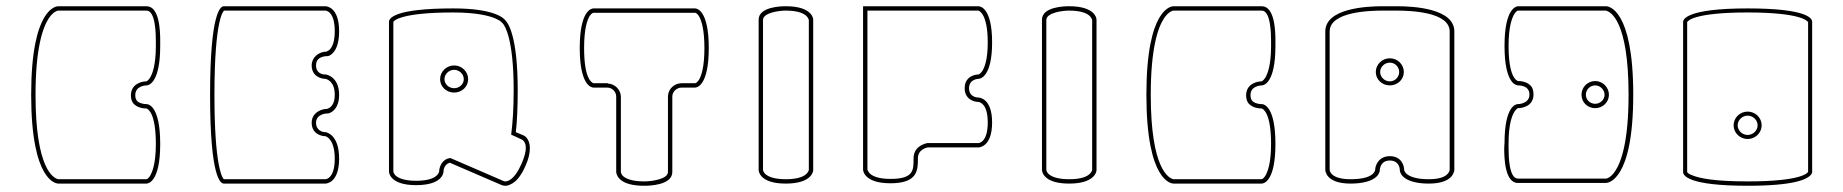

<svg xmlns="http://www.w3.org/2000/svg" viewBox="-20 -552 5914 616"><path d="M94 -248C94 -397 117 -464 137 -494C151 -514 162 -517 166 -518H450C479 -518 480 -444 480 -420V-405C480 -343 469 -315 461 -302C454 -292 450 -291 450 -291C433 -291 400 -282 400 -246C400 -234 403 -224 411 -217C424 -205 443 -204 448 -204H450C455 -202 480 -190 480 -90C480 -28 469 0 461 13C454 23 450 23 450 23H167C152 20 94 -9 94 -248ZM450 -532H167C161 -532 80 -527 80 -248C80 31 161 37 167 37H450C456 37 494 31 494 -90C494 -211 457 -218 450 -218H449C445 -218 430 -219 421 -227C416 -232 414 -238 414 -247C414 -277 448 -278 450 -278C456 -278 494 -284 494 -405V-421C494 -452 492 -532 450 -532Z M980 -342C980 -308 1009 -299 1024 -299C1029 -298 1054 -291 1054 -248C1054 -202 1025 -202 1024 -202H1022H1021C1004 -199 980 -187 980 -158C980 -124 1009 -115 1024 -115C1028 -114 1054 -104 1054 -43C1054 23 1024 23 1024 23H698C693 18 668 -19 668 -247C668 -498 698 -517 699 -518H1024C1025 -518 1054 -517 1054 -452C1054 -386 1024 -386 1024 -386H1022H1021C1001 -383 980 -368 980 -342ZM1068 -43C1068 -120 1028 -127 1025 -128H1023C1017 -128 994 -132 994 -158C994 -187 1028 -188 1030 -188H1032H1033C1046 -191 1068 -205 1068 -248C1068 -306 1027 -313 1025 -313H1023H1022C1016 -313 994 -316 994 -342C994 -350 996 -357 1001 -362C1010 -371 1026 -372 1029 -372H1030H1032H1033C1046 -376 1068 -394 1068 -452C1068 -530 1027 -532 1024 -532H698C688 -532 654 -514 654 -247C654 20 688 37 698 37H1024C1027 37 1068 35 1068 -43Z M1468 -298C1468 -282 1454 -269 1437 -269C1420 -269 1406 -282 1406 -298C1406 -314 1420 -328 1437 -328C1454 -328 1468 -314 1468 -298ZM1482 -298C1482 -322 1462 -342 1437 -342C1412 -342 1392 -322 1392 -298C1392 -274 1412 -255 1437 -255C1462 -255 1482 -274 1482 -298ZM1596 29C1539 4 1482 -20 1425 -45C1397 -42 1389 -14 1389 -2C1388 3 1381 28 1315 28C1274 28 1256 18 1248 10C1242 3 1242 -2 1242 -2V-482C1244 -486 1268 -512 1434 -512C1510 -512 1551 -501 1571 -492C1591 -483 1588 -480 1593 -477C1600 -469 1628 -427 1628 -263C1628 -204 1625 -159 1620 -120C1632 -115 1643 -109 1655 -104C1656 -103 1667 -98 1667 -77C1667 -65 1663 -49 1653 -26C1631 24 1610 30 1601 30C1598 30 1596 29 1596 29ZM1677 -96C1672 -111 1663 -116 1661 -117L1635 -128C1639 -164 1641 -209 1641 -263C1641 -439 1609 -479 1602 -486C1597 -493 1568 -525 1434 -525C1241 -525 1228 -492 1228 -482V-2C1228 1 1230 42 1315 42C1401 42 1403 1 1403 -2C1403 -3 1403 -24 1423 -30L1590 42C1591 42 1595 44 1601 44C1606 44 1611 43 1617 40C1636 32 1652 12 1666 -20C1676 -42 1680 -61 1680 -77C1680 -84 1679 -90 1677 -96Z M1872 -501C1879 -511 1884 -511 1884 -511H2210C2211 -511 2216 -510 2222 -501C2230 -488 2240 -459 2240 -398C2240 -336 2230 -308 2222 -295C2215 -285 2210 -285 2210 -285H2167C2143 -285 2123 -266 2123 -242V0C2123 23 2070 30 2047 30C2005 30 1986 20 1978 12C1972 5 1972 0 1972 0V-241C1972 -264 1953 -283 1930 -284V-285H1907H1884C1879 -287 1854 -297 1854 -398C1854 -460 1864 -488 1872 -501ZM1957 -242V0C1957 1 1958 12 1968 22C1983 37 2010 44 2047 44H2048C2060 44 2137 43 2137 0V-242C2137 -258 2151 -271 2167 -271H2210C2216 -271 2254 -277 2254 -398C2254 -519 2216 -525 2210 -525H1884C1878 -525 1840 -519 1840 -398C1840 -277 1878 -271 1884 -271H1928C1944 -271 1957 -258 1957 -242Z M2568 -500C2574 -493 2575 -488 2575 -488V-7C2574 -2 2567 23 2501 23C2460 23 2442 13 2434 5C2428 -2 2428 -7 2428 -7V-488C2428 -511 2479 -518 2501 -518C2542 -518 2560 -508 2568 -500ZM2589 -6V-7V-489C2589 -492 2586 -532 2501 -532H2500C2489 -532 2414 -531 2414 -489V-7C2414 -4 2416 37 2501 37C2583 37 2589 -1 2589 -6Z M2770 4C2764 -3 2763 -8 2763 -8V-518H3118C3120 -518 3149 -511 3149 -415C3149 -359 3138 -333 3130 -322C3123 -313 3119 -313 3119 -313C3104 -313 3075 -304 3075 -269C3075 -234 3104 -225 3119 -225C3125 -224 3149 -218 3149 -159C3149 -93 3119 -93 3119 -93H2955C2952 -92 2911 -85 2911 -44V-41C2911 -6 2911 22 2837 22C2796 22 2778 12 2770 4ZM2925 -44C2925 -73 2953 -78 2956 -79H3119C3122 -79 3163 -81 3163 -159C3163 -237 3122 -239 3119 -239C3118 -239 3089 -239 3089 -269C3089 -298 3118 -299 3119 -299C3125 -299 3163 -305 3163 -416C3163 -527 3125 -532 3119 -532H2749V-8C2749 -5 2752 36 2837 36C2925 36 2925 -7 2925 -44Z M3477 -500C3483 -493 3484 -488 3484 -488V-7C3483 -2 3476 23 3410 23C3369 23 3351 13 3343 5C3337 -2 3337 -7 3337 -7V-488C3337 -511 3388 -518 3410 -518C3451 -518 3469 -508 3477 -500ZM3498 -6V-7V-489C3498 -492 3495 -532 3410 -532H3409C3398 -532 3323 -531 3323 -489V-7C3323 -4 3325 37 3410 37C3492 37 3498 -1 3498 -6Z M3672 -248C3672 -397 3695 -464 3715 -494C3729 -514 3740 -517 3744 -518H4028C4057 -518 4058 -444 4058 -420V-405C4058 -343 4047 -315 4039 -302C4032 -292 4028 -291 4028 -291C4011 -291 3978 -282 3978 -246C3978 -234 3981 -224 3989 -217C4002 -205 4021 -204 4026 -204H4028C4033 -202 4058 -190 4058 -90C4058 -28 4047 0 4039 13C4032 23 4028 23 4028 23H3745C3730 20 3672 -9 3672 -248ZM4028 -532H3745C3739 -532 3658 -527 3658 -248C3658 31 3739 37 3745 37H4028C4034 37 4072 31 4072 -90C4072 -211 4035 -218 4028 -218H4027C4023 -218 4008 -219 3999 -227C3994 -232 3992 -238 3992 -247C3992 -277 4026 -278 4028 -278C4034 -278 4072 -284 4072 -405V-421C4072 -452 4070 -532 4028 -532Z M4469 -321C4469 -305 4456 -291 4439 -291C4422 -291 4408 -305 4408 -321C4408 -337 4422 -351 4439 -351C4456 -351 4469 -337 4469 -321ZM4484 -321C4484 -345 4464 -365 4439 -365C4414 -365 4394 -345 4394 -321C4394 -297 4414 -278 4439 -278C4464 -278 4484 -297 4484 -321ZM4631 -451V-7C4630 -1 4624 23 4564 23C4520 23 4501 13 4492 5C4485 -2 4485 -7 4485 -7C4485 -22 4475 -51 4439 -51C4404 -51 4392 -22 4392 -7C4391 -2 4385 23 4313 23C4246 23 4246 -7 4246 -7V-451C4246 -514 4372 -518 4417 -518H4438H4439H4460C4505 -518 4631 -514 4631 -451ZM4439 -532H4416C4363 -532 4232 -525 4232 -451V-7C4232 -4 4234 37 4313 37C4352 37 4382 29 4397 14C4407 4 4407 -6 4407 -7C4407 -8 4408 -37 4439 -37C4467 -37 4471 -14 4471 -7C4471 -6 4471 4 4481 14C4496 29 4525 37 4564 37C4640 37 4645 0 4646 -6V-451C4646 -525 4515 -532 4462 -532Z M5128 -248C5128 -232 5114 -219 5098 -219C5081 -219 5068 -232 5068 -248C5068 -264 5081 -278 5098 -278C5114 -278 5128 -264 5128 -248ZM5142 -248C5142 -272 5122 -292 5098 -292C5073 -292 5054 -272 5054 -248C5054 -224 5073 -205 5098 -205C5122 -205 5142 -224 5142 -248ZM5205 -248C5205 -100 5182 -33 5162 -3C5146 21 5132 21 5132 21H4850C4821 21 4820 -53 4820 -77V-92C4820 -154 4831 -181 4839 -194C4846 -204 4850 -205 4850 -205C4867 -205 4900 -213 4900 -249C4900 -261 4897 -272 4889 -279C4876 -291 4857 -292 4852 -292H4851H4850C4845 -294 4820 -305 4820 -405C4820 -467 4831 -495 4839 -508C4846 -518 4850 -518 4850 -518H5132C5147 -515 5205 -486 5205 -248ZM4850 35H5132C5138 35 5220 30 5220 -248C5220 -526 5139 -532 5133 -532H4851C4845 -532 4807 -526 4807 -405C4807 -284 4844 -278 4851 -278H4852C4856 -278 4870 -277 4879 -269C4884 -264 4887 -258 4887 -249C4887 -219 4852 -218 4850 -218C4844 -218 4807 -213 4807 -92C4807 -91 4806 -84 4806 -76C4806 -45 4808 35 4850 35Z M5619 -150C5619 -133 5604 -119 5587 -119C5570 -119 5555 -133 5555 -150C5555 -167 5570 -181 5587 -181C5604 -181 5619 -167 5619 -150ZM5632 -150C5632 -174 5612 -194 5587 -194C5562 -194 5542 -174 5542 -150C5542 -126 5562 -106 5587 -106C5612 -106 5632 -126 5632 -150ZM5781 -1C5780 2 5763 30 5587 30C5481 30 5433 20 5411 11C5400 7 5395 4 5393 0V-1V-481C5394 -484 5412 -512 5587 -512C5760 -512 5779 -484 5781 -481ZM5788 11C5793 6 5794 2 5794 0V-482C5794 -492 5781 -525 5587 -525C5389 -525 5380 -489 5380 -482V0C5380 10 5393 44 5587 44C5734 44 5775 24 5788 11Z"/></svg>

Font: Platiipus Light
Style: Light
Weight: 400
Version: Version 001.000